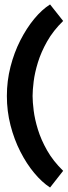

<svg xmlns="http://www.w3.org/2000/svg" viewBox="-20 -696 305 866"><path d="M264.8 -601.5Q219.5 -557.2 192.4 -509Q165.2 -460.8 151 -414.5Q136.8 -368.2 131.9 -328.9Q127 -289.5 127 -263Q127 -236.8 131.9 -197.4Q136.8 -158 151 -111.8Q165.2 -65.5 192.4 -17.6Q219.5 30.2 264.8 74.5L205.8 149.8Q169 125.8 134.4 84.2Q99.8 42.8 71.8 -12.1Q43.8 -67 27.4 -130.9Q11 -194.8 11 -263Q11 -331.2 27.4 -395.2Q43.8 -459.2 71.8 -514.1Q99.8 -569 134.4 -610.9Q169 -652.8 205.8 -676Z"/></svg>

Font: Podkova VF Beta
Style: Regular
Weight: 400
Designer: Ilya Yudin
Foundry: Cyreal (www.cyreal.org)
Version: Version 2.100